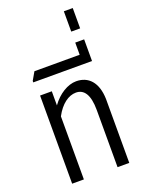

<svg xmlns="http://www.w3.org/2000/svg" viewBox="-188 -1130 913 1216"><g transform="rotate(-20 268.5 -522.0)"><path d="M385 -385V0H464V-431C461 -544 406 -601 324 -601C267 -601 203 -562 158 -499V-594H79V0H158V-425C196 -497 248 -534 298 -534C351 -534 385 -491 385 -385Z M67 -687H463V-833H403V-751H98L67 -697Z M403 -907H463V-1044H403Z"/></g></svg>

Font: Vanilla Cream Book
Style: Regular
Weight: 400
Designer: Jeremy Tribby, Jinavaṁso
Foundry: Tribby Type
Version: Version 1.422;Glyphs 3.1.2 (3151)